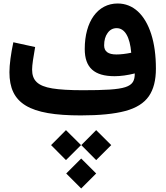

<svg xmlns="http://www.w3.org/2000/svg" viewBox="-20 -651 936 1083"><path d="M522.5 252 607.4 167.5 522.5 83 438.5 167.5ZM352.1 252 437 167.5 352.1 83 268.1 167.5ZM438 412.1 522.5 327.6 438 243.2 353.5 327.6ZM740.2 -236.8C740.2 -156.7 695.8 -142.1 446.8 -142.1C373.5 -142.1 316.4 -145.5 274.9 -152.3C191.9 -166 161.1 -198.2 161.1 -258.8C161.1 -283.7 168 -328.6 178.2 -385.7L55.2 -412.6C41.5 -348.1 33.2 -286.6 33.2 -243.7C33.2 -66.4 145 0 435.5 0C541 0 624.5 -8.3 686.5 -24.9C748.5 -41.5 792.5 -69.3 819.3 -107.9C846.2 -146.5 859.4 -198.2 859.4 -263.7C859.4 -338.4 850.6 -403.3 833 -458.5C797.9 -568.4 731.4 -631.3 643.6 -631.3C531.2 -631.3 458 -530.3 458 -374.5C458 -269.5 511.7 -221.2 626.5 -221.2C661.1 -221.2 699.2 -226.6 740.2 -236.8ZM720.2 -353.5C689.5 -347.2 661.1 -343.8 636.2 -343.8C590.3 -343.8 567.4 -360.8 567.4 -395C567.4 -423.3 573.7 -446.8 586.9 -464.8C599.6 -482.9 616.7 -492.2 638.2 -492.2C683.6 -492.2 712.9 -442.9 720.2 -353.5Z"/></svg>

Font: Estedad Bold
Style: Regular
Weight: 700
Designer: Amin Abedi
Version: Version 7.3